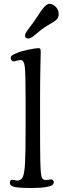

<svg xmlns="http://www.w3.org/2000/svg" viewBox="-20 -964 324 992"><path d="M194.8 -811.5Q183.6 -802.7 170.2 -791.5Q156.7 -780.3 151.4 -776.1Q146 -772 139.2 -768.6Q132.3 -765.1 125.5 -765.1Q109.4 -765.1 109.4 -779.8Q109.4 -784.7 111.1 -789.3Q112.8 -793.9 117.2 -800.5Q121.6 -807.1 125.7 -812.7Q129.9 -818.4 138.2 -829.3Q146.5 -840.3 152.8 -848.6Q165 -865.7 178 -886.2Q190.9 -906.7 198.2 -915.5Q220.2 -944.3 233.9 -944.3Q252 -944.3 267.6 -929.2Q283.2 -914.1 283.2 -891.1Q283.2 -870.6 268.1 -858.9Q257.3 -850.6 233.2 -836.7Q209 -822.8 194.8 -811.5ZM112.3 -295.4V-450.7Q112.3 -583 108.2 -618.4Q104 -653.8 87.4 -653.8Q77.6 -653.8 66.7 -650.4Q55.7 -647 51.8 -647Q44.4 -647 40 -651.9Q35.6 -656.7 35.6 -664.1Q35.6 -672.9 42 -677.5Q48.3 -682.1 67.9 -690.4Q87.4 -699.2 126.2 -707.3Q165 -715.3 178.7 -715.3Q186 -715.3 188.2 -710.9Q190.4 -706.5 190.4 -695.3Q190.4 -691.9 188.7 -617.9Q187 -543.9 187 -446.8V-301.8Q187 -239.3 187.3 -209Q187.5 -178.7 188.2 -138.2Q189 -97.7 190.7 -77.1Q192.4 -56.6 195.3 -48.3Q200.2 -33.7 217.3 -33.7Q223.6 -33.7 231.4 -35.4Q239.3 -37.1 243.7 -37.1Q249 -37.1 253.4 -33.4Q257.8 -29.8 257.8 -23.9Q257.8 -13.7 250 -7.6Q242.2 -1.5 215.3 2.9Q188.5 7.3 141.1 7.3Q76.2 7.3 53.5 1.5Q30.8 -4.4 30.8 -19Q30.8 -35.2 43.9 -35.2Q48.3 -35.2 57.4 -33Q66.4 -30.8 70.3 -30.8Q78.1 -30.8 86.2 -35.9Q94.2 -41 98.1 -50.3Q106.9 -70.8 109.6 -125.5Q112.3 -180.2 112.3 -295.4Z"/></svg>

Font: Cooper*
Style: Regular
Weight: 400
Designer: Owen Earl
Foundry: indestructible type*
Version: Version 0.001